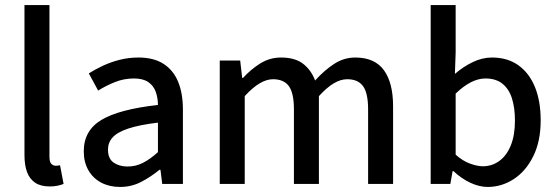

<svg xmlns="http://www.w3.org/2000/svg" viewBox="-20 -729 2207 761"><path d="M177 10Q141 10 119 -5Q97 -20 87 -47.5Q77 -75 77 -114V-709H176V-108Q176 -87 183.5 -79.5Q191 -72 201 -72Q205 -72 208.5 -72.5Q212 -73 218 -74L232 0Q222 4 208.5 7Q195 10 177 10Z M456 12Q414 12 381.5 -5Q349 -22 330.5 -54Q312 -86 312 -129Q312 -212 382.5 -254Q453 -296 606 -313Q606 -340 597.5 -364.5Q589 -389 568 -403.5Q547 -418 511 -418Q472 -418 436.5 -404Q401 -390 369 -370L332 -438Q357 -454 388 -468.5Q419 -483 454.5 -492Q490 -501 529 -501Q589 -501 628 -476Q667 -451 686 -405Q705 -359 705 -294V0H623L616 -56H612Q578 -28 539.5 -8Q501 12 456 12ZM486 -69Q518 -69 546.5 -83.5Q575 -98 606 -126V-243Q532 -234 488.5 -219.5Q445 -205 426.5 -184.5Q408 -164 408 -136Q408 -100 430.5 -84.5Q453 -69 486 -69Z M851 0V-489H932L940 -420H943Q974 -454 1011.5 -477.5Q1049 -501 1094 -501Q1149 -501 1181 -476.5Q1213 -452 1229 -410Q1265 -450 1304 -475.5Q1343 -501 1388 -501Q1465 -501 1501.5 -451Q1538 -401 1538 -308V0H1439V-295Q1439 -360 1419 -387.5Q1399 -415 1356 -415Q1330 -415 1302.5 -398.5Q1275 -382 1244 -348V0H1145V-295Q1145 -360 1125 -387.5Q1105 -415 1062 -415Q1011 -415 950 -348V0Z M1913 12Q1880 12 1844.5 -4.5Q1809 -21 1777 -51H1774L1765 0H1687V-709H1786V-521L1783 -436Q1815 -464 1853 -482.5Q1891 -501 1930 -501Q1992 -501 2035 -470Q2078 -439 2100.5 -383.5Q2123 -328 2123 -252Q2123 -169 2093.5 -109.5Q2064 -50 2016 -19Q1968 12 1913 12ZM1894 -70Q1930 -70 1959 -91Q1988 -112 2004.5 -152.5Q2021 -193 2021 -251Q2021 -302 2009 -339.5Q1997 -377 1971 -397.5Q1945 -418 1904 -418Q1876 -418 1846.5 -403Q1817 -388 1786 -358V-116Q1814 -91 1843 -80.5Q1872 -70 1894 -70Z"/></svg>

Font: Source Sans 3 Medium
Style: Regular
Weight: 500
Designer: Paul D. Hunt
Foundry: Adobe
Version: Version 3.052;hotconv 1.1.0;makeotfexe 2.6.0